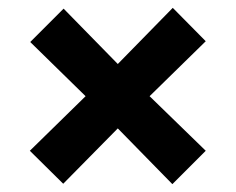

<svg xmlns="http://www.w3.org/2000/svg" viewBox="-20 -495 600 489"><path d="M142 -473 57 -388 198 -250 56 -111 141 -27 280 -168 419 -26 504 -111 361 -250 504 -390 420 -475 280 -332Z"/></svg>

Font: RazerF5
Style: Bold
Weight: 700
Foundry: Razer Inc.
Version: Version 1.000;PS 001.001;hotconv 1.0.56